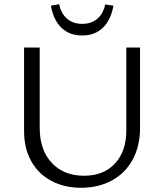

<svg xmlns="http://www.w3.org/2000/svg" viewBox="-20 -883 775 909"><path d="M94 -262V-658H168V-277Q168 -173 225 -112Q282 -51 378 -51Q471 -51 524.5 -109Q578 -167 578 -265V-658H643V-277Q643 -192 608.5 -128Q574 -64 510.5 -29Q447 6 364 6Q284 6 222.5 -27Q161 -60 127.5 -120.5Q94 -181 94 -262ZM221 -856 260 -863Q269 -819 297.5 -794.5Q326 -770 369 -770Q412 -770 440.5 -794Q469 -818 478 -862L517 -856Q505 -788 467 -751.5Q429 -715 369 -715Q309 -715 271 -751.5Q233 -788 221 -856Z"/></svg>

Font: Ysabeau
Style: Regular
Weight: 400
Designer: Christian Thalmann (Catharsis Fonts)
Version: Version 0.003